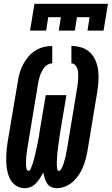

<svg xmlns="http://www.w3.org/2000/svg" viewBox="-20 -975 584 1003"><path d="M277 8Q261 8 247 1.5Q233 -5 225.5 -17.5Q218 -30 213.5 -44.5Q209 -59 206 -74Q198 -59 189 -44.5Q180 -30 168 -17.5Q156 -5 140.5 1.5Q125 8 109 8Q90 8 73.5 0Q57 -8 45.5 -21Q34 -34 27.5 -50.5Q21 -67 17.5 -85Q14 -103 13 -121.5Q12 -140 12.5 -158.5Q13 -177 15 -196Q17 -215 20 -234L73 -548Q76 -571 82.5 -593.5Q89 -616 100 -637Q111 -658 127 -677.5Q143 -697 163.5 -710Q184 -723 207 -729Q230 -735 253 -735V-644Q241 -644 230 -638Q219 -632 211.5 -622.5Q204 -613 198.5 -602Q193 -591 189 -579.5Q185 -568 182.5 -556.5Q180 -545 178 -533L126 -219Q125 -213 124 -207Q123 -201 122 -195Q121 -189 120.5 -183Q120 -177 119 -171Q118 -165 117.5 -159Q117 -153 116.5 -147Q116 -141 116 -135Q116 -129 116 -123Q116 -117 116 -111.5Q116 -106 117 -100Q118 -94 120.5 -88.5Q123 -83 129 -83Q136 -83 139 -90.5Q142 -98 145 -104.5Q148 -111 150 -118Q152 -125 154 -131.5Q156 -138 158 -145Q160 -152 161.5 -158.5Q163 -165 164.5 -172Q166 -179 167.5 -185.5Q169 -192 170.5 -199Q172 -206 173.5 -212.5Q175 -219 176.5 -226Q178 -233 179 -239.5Q180 -246 181.5 -253Q183 -260 184 -267Q185 -274 186 -280.5Q187 -287 188 -294L219 -478H327L296 -294Q295 -287 294 -280.5Q293 -274 292 -267Q291 -260 290 -253Q289 -246 288 -239.5Q287 -233 286 -226Q285 -219 284 -212Q283 -205 282.5 -198.5Q282 -192 281 -185Q280 -178 279.5 -171.5Q279 -165 278.5 -158Q278 -151 277.5 -144Q277 -137 277 -130.5Q277 -124 277 -117Q277 -110 277.5 -103.5Q278 -97 279.5 -89.5Q281 -82 288 -82Q293 -82 296.5 -87.5Q300 -93 302.5 -98Q305 -103 307.5 -108Q310 -113 311.5 -118Q313 -123 314.5 -128.5Q316 -134 317.5 -139Q319 -144 320.5 -149Q322 -154 323 -159.5Q324 -165 325 -170Q326 -175 327 -180.5Q328 -186 329 -191Q330 -196 331 -202L383 -516Q385 -528 386.5 -541Q388 -554 388.5 -566Q389 -578 388.5 -590.5Q388 -603 384.5 -614.5Q381 -626 373 -635Q365 -644 353 -644V-735Q380 -735 405.5 -727Q431 -719 449.5 -701.5Q468 -684 478.5 -660Q489 -636 492.5 -609.5Q496 -583 494.5 -556Q493 -529 489 -501L437 -187Q433 -165 427.5 -143.5Q422 -122 413 -101Q404 -80 391 -60.5Q378 -41 360.5 -25.5Q343 -10 321 -1Q299 8 277 8ZM137 -815 160 -955H544L521 -815H437L448 -885H382L371 -815H287L298 -885H232L221 -815Z"/></svg>

Font: Iosevka Curly XBdObl
Style: Regular
Weight: 800
Italic angle: -9°
Monospace: yes
Designer: Belleve Invis
Foundry: Belleve Invis
Version: Version 11.1.0; ttfautohint (v1.8.3)